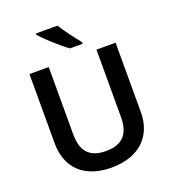

<svg xmlns="http://www.w3.org/2000/svg" viewBox="-165 -1063 1077 1198"><g transform="rotate(-20 373.5 -464.0)"><path d="M355 -938H212V-928C244 -891 330 -813 379 -778H463V-790C432 -827 382 -893 355 -938ZM659 -252V-714H532V-268C532 -158 485 -99 374 -99C268 -99 215 -150 215 -267V-714H87V-254C87 -95 185 10 370 10C565 10 659 -104 659 -252Z"/></g></svg>

Font: Noto Sans Bamum SemiBold
Style: Regular
Weight: 600
Designer: Monotype Design Team
Foundry: Monotype Imaging Inc.
Version: Version 2.002